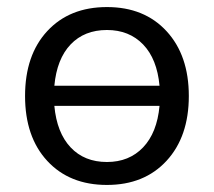

<svg xmlns="http://www.w3.org/2000/svg" viewBox="-20 -515 606 544"><path d="M452 -59.5Q389 9 283 9Q177 9 114 -59Q51 -127 51 -243Q51 -359 114 -427Q177 -495 283 -495Q389 -495 452 -426.5Q515 -358 515 -243Q515 -128 452 -59.5ZM283 -430Q219 -430 180 -389Q141 -348 134 -272H432Q425 -348 385.5 -389Q346 -430 283 -430ZM283 -56Q346 -56 385.5 -97.5Q425 -139 432 -215H134Q141 -139 180 -97.5Q219 -56 283 -56Z"/></svg>

Font: Nunito
Style: Regular
Weight: 400
Designer: Vernon Adams
Foundry: Vernon Adams
Version: Version 3.602